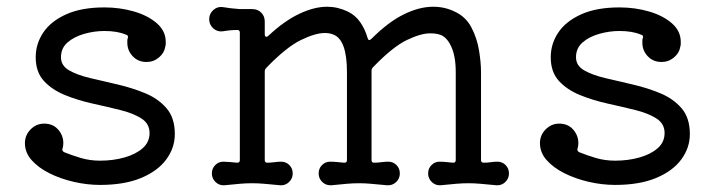

<svg xmlns="http://www.w3.org/2000/svg" viewBox="-20 -532 2122 570"><path d="M161 -362Q161 -337 185.5 -323Q210 -309 248.5 -300Q287 -291 330 -281Q373 -271 411.5 -255Q450 -239 474.5 -210.5Q499 -182 499 -134Q499 -93 473.5 -58.5Q448 -24 398.5 -3.5Q349 17 277 17Q239 17 199.5 8Q160 -1 127 -17.5Q94 -34 74 -56.5Q54 -79 54 -107Q54 -131 71 -148Q88 -165 111 -165Q137 -165 152.5 -147.5Q168 -130 168 -107Q168 -103 167.5 -99.5Q167 -96 166 -92Q165 -91 165 -88Q165 -83 171 -80Q193 -71 220 -63Q247 -55 277 -55Q316 -55 349.5 -64.5Q383 -74 403.5 -92Q424 -110 424 -137Q424 -165 399.5 -180.5Q375 -196 336.5 -205.5Q298 -215 255 -224.5Q212 -234 173.5 -249.5Q135 -265 110.5 -291.5Q86 -318 86 -362Q86 -402 108.5 -435.5Q131 -469 176.5 -489.5Q222 -510 290 -510Q336 -510 377.5 -498Q419 -486 445.5 -463Q472 -440 472 -408Q472 -405 472 -401.5Q472 -398 471 -395Q468 -375 452 -361.5Q436 -348 415 -348Q390 -348 374 -365Q358 -382 358 -405Q358 -408 358 -411.5Q358 -415 359 -418Q360 -419 360 -422Q360 -428 354 -429Q329 -440 290 -440Q260 -440 230 -431.5Q200 -423 180.5 -406Q161 -389 161 -362Z M1457 -52Q1471 -52 1481 -42Q1491 -32 1491 -17Q1491 -2 1480 8.5Q1469 19 1454 18Q1423 15 1405 13.5Q1387 12 1371 12Q1353 12 1335.5 13.5Q1318 15 1288 18Q1273 19 1262 8.5Q1251 -2 1251 -17Q1251 -32 1261 -42Q1271 -52 1285 -52Q1294 -52 1304 -51Q1314 -50 1324 -49H1326Q1333 -49 1333 -57V-318Q1333 -365 1319.5 -394Q1306 -423 1286 -429Q1275 -433 1257 -433Q1229 -433 1187.5 -413Q1146 -393 1088 -333Q1083 -328 1083 -322V-57Q1083 -49 1090 -49Q1101 -49 1112 -50.5Q1123 -52 1133 -52Q1147 -52 1157 -42Q1167 -32 1167 -17Q1167 -2 1156 8.5Q1145 19 1129 18Q1098 15 1080 13.5Q1062 12 1047 12Q1028 12 1011 13.5Q994 15 964 18Q948 19 937 8.5Q926 -2 926 -17Q926 -32 936 -42Q946 -52 960 -52Q969 -52 980 -51Q991 -50 1001 -49H1003Q1010 -49 1010 -57V-318Q1010 -416 968 -430Q963 -432 957 -433Q951 -434 944 -434Q916 -434 873 -413Q830 -392 771 -331Q766 -326 766 -320V-57Q766 -49 773 -49Q784 -49 794.5 -50.5Q805 -52 815 -52Q829 -52 839 -42Q849 -32 849 -17Q849 -2 838 8.5Q827 19 812 18Q781 15 763 13.5Q745 12 729 12Q711 12 693.5 13.5Q676 15 646 18Q631 19 620 8.5Q609 -2 609 -17Q609 -32 619 -42Q629 -52 643 -52Q651 -52 662 -51Q673 -50 683 -49H685Q692 -49 692 -57V-435Q692 -443 685 -443Q675 -443 663.5 -442Q652 -441 641 -439Q625 -437 613 -448Q601 -459 601 -475Q601 -491 613 -502Q625 -513 641 -511Q664 -507 692 -505H729Q745 -505 755.5 -494.5Q766 -484 766 -468V-430Q766 -424 769.5 -423Q773 -422 777 -426Q824 -470 868.5 -491Q913 -512 951 -512Q982 -512 1012 -498Q1035 -487 1049.5 -466Q1064 -445 1071 -420Q1074 -408 1083 -417Q1133 -467 1179 -489.5Q1225 -512 1266 -512Q1301 -512 1331 -497Q1363 -482 1379.5 -450.5Q1396 -419 1402 -383Q1408 -347 1408 -318V-57Q1408 -49 1416 -49Q1427 -49 1437 -50.5Q1447 -52 1457 -52Z M1690 -362Q1690 -337 1714.5 -323Q1739 -309 1777.5 -300Q1816 -291 1859 -281Q1902 -271 1940.5 -255Q1979 -239 2003.5 -210.5Q2028 -182 2028 -134Q2028 -93 2002.5 -58.5Q1977 -24 1927.5 -3.5Q1878 17 1806 17Q1768 17 1728.5 8Q1689 -1 1656 -17.5Q1623 -34 1603 -56.5Q1583 -79 1583 -107Q1583 -131 1600 -148Q1617 -165 1640 -165Q1666 -165 1681.5 -147.5Q1697 -130 1697 -107Q1697 -103 1696.5 -99.5Q1696 -96 1695 -92Q1694 -91 1694 -88Q1694 -83 1700 -80Q1722 -71 1749 -63Q1776 -55 1806 -55Q1845 -55 1878.5 -64.5Q1912 -74 1932.5 -92Q1953 -110 1953 -137Q1953 -165 1928.5 -180.5Q1904 -196 1865.5 -205.5Q1827 -215 1784 -224.5Q1741 -234 1702.5 -249.5Q1664 -265 1639.5 -291.5Q1615 -318 1615 -362Q1615 -402 1637.5 -435.5Q1660 -469 1705.5 -489.5Q1751 -510 1819 -510Q1865 -510 1906.5 -498Q1948 -486 1974.5 -463Q2001 -440 2001 -408Q2001 -405 2001 -401.5Q2001 -398 2000 -395Q1997 -375 1981 -361.5Q1965 -348 1944 -348Q1919 -348 1903 -365Q1887 -382 1887 -405Q1887 -408 1887 -411.5Q1887 -415 1888 -418Q1889 -419 1889 -422Q1889 -428 1883 -429Q1858 -440 1819 -440Q1789 -440 1759 -431.5Q1729 -423 1709.5 -406Q1690 -389 1690 -362Z"/></svg>

Font: Kiwi Maru
Style: Regular
Weight: 400
Designer: Hiroki-Chan
Version: Version 1.100